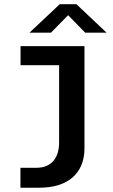

<svg xmlns="http://www.w3.org/2000/svg" viewBox="-20 -720 540 916"><path d="M77.5 175.5V80.5H153Q182 80.5 202.5 71.2Q223 62 236.2 45.8Q249.5 29.5 255.8 7.5Q262 -14.5 262 -39.5V-409H78V-500H383V-12.5Q383 31.5 368.8 66.5Q354.5 101.5 327 125.8Q299.5 150 259.5 162.8Q219.5 175.5 168 175.5ZM120.5 -564 265 -700H344.5L488.5 -564H386.5L305 -647.5L223 -564Z"/></svg>

Font: Trispace Thin Medium
Style: Regular
Weight: 500
Version: Version 1.210